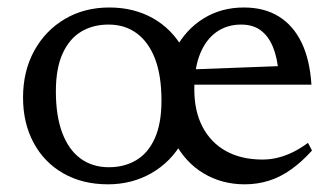

<svg xmlns="http://www.w3.org/2000/svg" viewBox="-20 -470 870 500"><path d="M263.5 -34.5Q304 -34.5 335 -53Q366 -71.5 383.2 -110Q400.5 -148.5 400.5 -208Q400.5 -273 383.8 -316.8Q367 -360.5 336.2 -383.2Q305.5 -406 262.5 -406Q222 -406 191.2 -387.5Q160.5 -369 143 -330.5Q125.5 -292 125.5 -232Q125.5 -168 142.2 -123.8Q159 -79.5 190 -57Q221 -34.5 263.5 -34.5ZM455.5 -101.5Q425 -48 374.2 -19Q323.5 10 261 10Q195 10 145 -18.5Q95 -47 67.5 -98.2Q40 -149.5 40 -216Q40 -284.5 69 -337.5Q98 -390.5 148.8 -420.5Q199.5 -450.5 265 -450.5Q328 -450.5 377.8 -422.8Q427.5 -395 457.5 -342H436.5Q464.5 -394 510.5 -422.2Q556.5 -450.5 615 -450.5Q668.5 -450.5 706.2 -427Q744 -403.5 765.5 -358.8Q787 -314 791 -249.5H472V-289L739 -299L705.5 -279.5Q702.5 -319 691 -347.2Q679.5 -375.5 659.2 -390.8Q639 -406 608 -406Q571.5 -406 544 -386.8Q516.5 -367.5 501.2 -330.2Q486 -293 486 -238Q486 -180 507.8 -139Q529.5 -98 569.2 -76.2Q609 -54.5 663.5 -54.5Q685 -54.5 705.2 -59.8Q725.5 -65 744.8 -74.8Q764 -84.5 782 -98L792.5 -78Q766 -48.5 738.2 -28.8Q710.5 -9 680.5 0.5Q650.5 10 617.5 10Q557.5 10 509.8 -18.8Q462 -47.5 434 -101.5Z"/></svg>

Font: Newsreader 16pt 16pt
Style: Regular
Weight: 400
Version: Version 1.003